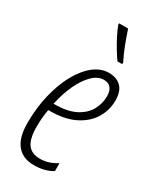

<svg xmlns="http://www.w3.org/2000/svg" viewBox="-198 -826 742 898"><g transform="rotate(30 173.5 -377.0)"><path d="M149.4 9.8Q89.8 9.8 57.9 -29.3Q25.9 -68.4 25.9 -146.5Q25.9 -226.6 42.7 -297.9Q59.6 -369.1 89.1 -423.6Q118.7 -478 157.5 -509Q196.3 -540 240.2 -540Q280.8 -540 305.4 -516.6Q330.1 -493.2 330.1 -442.4Q330.1 -391.1 303.7 -346.7Q277.3 -302.2 223.4 -274.7Q169.4 -247.1 86.4 -247.1H80.1Q71.8 -203.1 71.8 -152.8Q71.8 -88.9 93 -59.6Q114.3 -30.3 159.2 -30.3Q183.6 -30.3 205.6 -37.4Q227.5 -44.4 250 -58.1V-15.6Q230.5 -3.4 205.3 3.2Q180.2 9.8 149.4 9.8ZM86.9 -285.2H91.3Q161.1 -285.2 204.1 -307.4Q247.1 -329.6 266.6 -365.2Q286.1 -400.9 286.1 -440.4Q286.1 -468.3 273.7 -484.1Q261.2 -500 235.4 -500Q203.6 -500 174.6 -471.7Q145.5 -443.4 122.6 -394.5Q99.6 -345.7 86.9 -285.2ZM246.6 -606Q233.4 -624.5 217.5 -650.6Q201.7 -676.8 187.3 -704.6Q172.9 -732.4 164.1 -756.3V-764.2H212.9Q226.1 -724.6 240 -688Q253.9 -651.4 272.5 -614.7L272 -606Z"/></g></svg>

Font: Open Sans Condensed Light
Style: Italic
Weight: 300
Width: 3
Italic angle: -12°
Designer: Monotype Design Team
Foundry: Monotype Imaging Inc.
Version: Version 3.000; ttfautohint (v1.8.4)